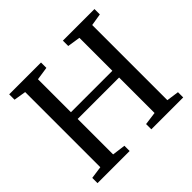

<svg xmlns="http://www.w3.org/2000/svg" viewBox="-176 -941 1139 1139"><g transform="rotate(-45 394.0 -371.5)"><path d="M34.5 -44 113 -55V-685.5L36.5 -698V-743H303.5V-698L220.5 -685.5V-409H568V-685.5L487 -698V-743H752V-698L675.5 -685.5V-55L753.5 -44V0H486V-44L568 -55V-352.5H220.5V-55L304 -44V0H34.5Z"/></g></svg>

Font: Merriweather 12pt
Style: Regular
Weight: 400
Designer: Eben Sorkin
Foundry: Eben Sorkin
Version: Version 2.100